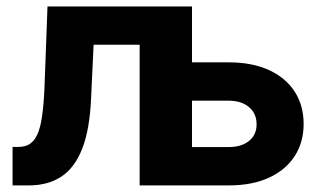

<svg xmlns="http://www.w3.org/2000/svg" viewBox="-20 -562 979 582"><path d="M18.1 0V-116.7H36.1Q55.7 -116.7 69.6 -125.2Q83.5 -133.8 92.8 -153.6Q102.1 -173.3 107.2 -207.5Q112.3 -241.7 114.7 -292.5L124 -542.5H549.3V0H403.3V-426.3H263.7L256.3 -268.1Q252.4 -170.9 229.5 -112.1Q206.5 -53.2 166 -26.6Q125.5 0 67.4 0ZM511.2 -373H673.3Q744.6 -373 795.4 -349.6Q846.2 -326.2 873.3 -284.2Q900.4 -242.2 900.4 -186Q900.4 -130.9 873.3 -88.9Q846.2 -46.9 795.4 -23.4Q744.6 0 673.3 0H416V-542.5H562V-116.2H672.9Q711.9 -116.2 734.9 -134.8Q757.8 -153.3 757.8 -185.1Q757.8 -217.8 734.9 -237.3Q711.9 -256.8 672.9 -256.8H511.2Z"/></svg>

Font: Inter 16pt
Style: Bold
Weight: 700
Version: Version 4.001;git-66647c0bb